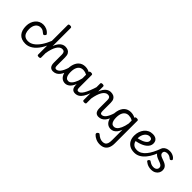

<svg xmlns="http://www.w3.org/2000/svg" viewBox="125 -2196 3895 3895"><g transform="rotate(45 2072.5 -248.0)"><path d="M309 17Q186 17 124.5 -52.5Q63 -122 63 -249Q63 -308 80.5 -357Q98 -406 129 -442.5Q160 -479 202.5 -499Q245 -519 296 -519Q342 -519 390 -499Q438 -479 474 -435Q485 -421 482 -411.5Q479 -402 468 -390Q455 -377 444 -374Q433 -371 421 -381Q393 -404 366.5 -421.5Q340 -439 296 -439Q263 -439 236 -425.5Q209 -412 190.5 -387Q172 -362 162 -327.5Q152 -293 152 -249Q152 -189 168.5 -146Q185 -103 220 -80.5Q255 -58 309 -58Q323 -58 330.5 -46.5Q338 -35 338 -20.5Q338 -6 331 5.5Q324 17 309 17Z M305 17Q297 17 292.5 5.5Q288 -6 288 -20.5Q288 -35 293.5 -46.5Q299 -58 309 -58Q376 -58 437 -100.5Q498 -143 552.5 -222.5Q607 -302 651 -412Q655 -422 668 -420.5Q681 -419 691.5 -411Q702 -403 697 -393Q654 -264 594 -172Q534 -80 461 -31.5Q388 17 305 17Z M1099 17Q1077 17 1057 10Q1037 3 1022 -12.5Q1007 -28 998 -55.5Q989 -83 989 -124V-351Q989 -395 973 -417.5Q957 -440 914 -440Q884 -440 856 -420Q828 -400 804.5 -361.5Q781 -323 763.5 -268.5Q746 -214 734 -144V-11Q734 2 723 8.5Q712 15 691 15Q669 15 658.5 8.5Q648 2 648 -11V-864Q648 -877 658.5 -883.5Q669 -890 691 -890Q712 -890 723 -883.5Q734 -877 734 -864V-343Q752 -393 775 -427Q798 -461 823.5 -481.5Q849 -502 875.5 -510.5Q902 -519 926 -519Q969 -519 1002.5 -504Q1036 -489 1055.5 -454.5Q1075 -420 1075 -360V-133Q1075 -91 1084.5 -74.5Q1094 -58 1118 -58Q1132 -58 1139 -46.5Q1146 -35 1144.5 -20.5Q1143 -6 1132 5.5Q1121 17 1099 17Z M1099 17Q1085 17 1078.5 5.5Q1072 -6 1073.5 -20.5Q1075 -35 1086 -46.5Q1097 -58 1118 -58Q1139 -58 1160.5 -69.5Q1182 -81 1202.5 -106Q1223 -131 1242.5 -172Q1262 -213 1280 -272Q1284 -287 1297 -289.5Q1310 -292 1321 -285.5Q1332 -279 1329 -264Q1314 -193 1292 -140Q1270 -87 1241.5 -52.5Q1213 -18 1177.5 -0.5Q1142 17 1099 17Z M1446 17Q1394 17 1355.5 -11.5Q1317 -40 1295.5 -94Q1274 -148 1274 -226Q1274 -278 1283.5 -323Q1293 -368 1311.5 -404.5Q1330 -441 1357.5 -466.5Q1385 -492 1420.5 -505.5Q1456 -519 1500 -519Q1543 -519 1582 -506Q1621 -493 1660 -465V-386Q1619 -418 1581.5 -429.5Q1544 -441 1512 -441Q1484 -441 1460.5 -432Q1437 -423 1419 -405.5Q1401 -388 1388.5 -362.5Q1376 -337 1369.5 -303.5Q1363 -270 1363 -228Q1363 -180 1372.5 -142.5Q1382 -105 1403.5 -84Q1425 -63 1460 -63Q1500 -63 1535.5 -103Q1571 -143 1598 -215.5Q1625 -288 1637 -388L1657 -315Q1650 -207 1619.5 -133Q1589 -59 1543.5 -21Q1498 17 1446 17ZM1734 17Q1711 17 1691 10Q1671 3 1656.5 -12.5Q1642 -28 1633 -55.5Q1624 -83 1624 -124V-488Q1624 -502 1635 -508.5Q1646 -515 1667 -515Q1689 -515 1699.5 -508.5Q1710 -502 1710 -489V-133Q1710 -91 1719.5 -74.5Q1729 -58 1753 -58Q1765 -58 1771.5 -46.5Q1778 -35 1776 -20.5Q1774 -6 1764 5.5Q1754 17 1734 17Z M1734 17Q1720 17 1713.5 5.5Q1707 -6 1708.5 -20.5Q1710 -35 1721 -46.5Q1732 -58 1753 -58Q1776 -58 1800 -75.5Q1824 -93 1850 -134Q1876 -175 1904.5 -244.5Q1933 -314 1965 -419Q1970 -432 1983 -433.5Q1996 -435 2006.5 -426.5Q2017 -418 2014 -405Q1984 -290 1954.5 -210Q1925 -130 1892.5 -80Q1860 -30 1821 -6.5Q1782 17 1734 17Z M2405 17Q2383 17 2363 10Q2343 3 2328 -12.5Q2313 -28 2304 -55.5Q2295 -83 2295 -124V-351Q2295 -381 2288 -400.5Q2281 -420 2265 -430Q2249 -440 2221 -440Q2190 -440 2161.5 -420Q2133 -400 2109.5 -361.5Q2086 -323 2068.5 -268.5Q2051 -214 2039 -143V-11Q2039 2 2028 8.5Q2017 15 1995 15Q1974 15 1963.5 8.5Q1953 2 1953 -11V-489Q1953 -502 1963.5 -508.5Q1974 -515 1995 -515Q2017 -515 2028 -508.5Q2039 -502 2039 -489V-344Q2057 -394 2080 -427.5Q2103 -461 2128.5 -481.5Q2154 -502 2180.5 -510.5Q2207 -519 2232 -519Q2275 -519 2308.5 -504Q2342 -489 2361.5 -454.5Q2381 -420 2381 -360V-133Q2381 -91 2390.5 -74.5Q2400 -58 2424 -58Q2438 -58 2445 -46.5Q2452 -35 2450.5 -20.5Q2449 -6 2438 5.5Q2427 17 2405 17Z M2405 17Q2391 17 2384.5 5.5Q2378 -6 2379.5 -20.5Q2381 -35 2392 -46.5Q2403 -58 2424 -58Q2445 -58 2466.5 -69.5Q2488 -81 2508.5 -106Q2529 -131 2548.5 -172Q2568 -213 2586 -272Q2590 -287 2603 -289.5Q2616 -292 2627 -285.5Q2638 -279 2635 -264Q2620 -193 2598 -140Q2576 -87 2547.5 -52.5Q2519 -18 2483.5 -0.5Q2448 17 2405 17Z M2817 394Q2757 394 2704 370Q2651 346 2621 313Q2610 300 2609 286Q2608 272 2625 256Q2641 242 2652.5 241Q2664 240 2679 254Q2712 283 2746.5 299.5Q2781 316 2822 316Q2862 316 2887 300Q2912 284 2924 248.5Q2936 213 2936 156V-144Q2914 -85 2885.5 -50Q2857 -15 2824.5 1Q2792 17 2754 17Q2701 17 2662.5 -11.5Q2624 -40 2602.5 -94Q2581 -148 2581 -226Q2581 -278 2590.5 -323Q2600 -368 2618.5 -404.5Q2637 -441 2664.5 -466.5Q2692 -492 2727.5 -505.5Q2763 -519 2806 -519Q2841 -519 2873.5 -510.5Q2906 -502 2936 -486V-489Q2936 -502 2946 -508.5Q2956 -515 2978 -515Q3000 -515 3011 -508.5Q3022 -502 3022 -489V161Q3022 238 2998.5 290Q2975 342 2929.5 368Q2884 394 2817 394ZM2768 -63Q2803 -63 2834.5 -89.5Q2866 -116 2892.5 -173.5Q2919 -231 2936 -322V-408Q2904 -428 2874 -434.5Q2844 -441 2819 -441Q2791 -441 2767.5 -432Q2744 -423 2725.5 -405.5Q2707 -388 2694.5 -362.5Q2682 -337 2675.5 -303.5Q2669 -270 2669 -228Q2669 -183 2678.5 -145Q2688 -107 2710 -85Q2732 -63 2768 -63Z M3432 17Q3353 17 3299 -13Q3245 -43 3216 -98.5Q3187 -154 3187 -229Q3187 -288 3204.5 -340.5Q3222 -393 3254 -433.5Q3286 -474 3332 -496.5Q3378 -519 3435 -519Q3477 -519 3509.5 -505Q3542 -491 3560.5 -462.5Q3579 -434 3579 -390Q3579 -353 3562 -321.5Q3545 -290 3515.5 -264.5Q3486 -239 3446.5 -220Q3407 -201 3360.5 -187.5Q3314 -174 3264 -167L3260 -236Q3291 -242 3324 -251Q3357 -260 3386.5 -272.5Q3416 -285 3439.5 -301.5Q3463 -318 3476.5 -337.5Q3490 -357 3490 -381Q3490 -413 3471.5 -426.5Q3453 -440 3423 -440Q3393 -440 3366.5 -425.5Q3340 -411 3319.5 -384Q3299 -357 3287.5 -321.5Q3276 -286 3276 -244Q3276 -184 3294.5 -142Q3313 -100 3347.5 -79Q3382 -58 3432 -58Q3446 -58 3453.5 -46.5Q3461 -35 3461 -20.5Q3461 -6 3454 5.5Q3447 17 3432 17Z M3431 17Q3422 17 3417 5.5Q3412 -6 3412 -20.5Q3412 -35 3417 -46.5Q3422 -58 3431 -58Q3487 -58 3534 -84.5Q3581 -111 3621.5 -160Q3662 -209 3696.5 -276Q3731 -343 3761 -424Q3766 -436 3780.5 -436.5Q3795 -437 3807.5 -430Q3820 -423 3816 -410Q3787 -319 3749 -241Q3711 -163 3663 -105.5Q3615 -48 3557.5 -15.5Q3500 17 3431 17Z M3915 19Q3878 19 3847 10.5Q3816 2 3790.5 -12Q3765 -26 3745 -43Q3735 -51 3736 -63Q3737 -75 3749 -88Q3760 -99 3768.5 -101.5Q3777 -104 3790 -96Q3820 -75 3849 -62.5Q3878 -50 3914 -50Q3941 -50 3962.5 -58.5Q3984 -67 3997.5 -84.5Q4011 -102 4011 -128Q4011 -158 3992 -176Q3973 -194 3943.5 -206Q3914 -218 3881 -229.5Q3848 -241 3818.5 -258.5Q3789 -276 3770 -304Q3751 -332 3751 -377Q3751 -418 3772.5 -450Q3794 -482 3832.5 -500.5Q3871 -519 3923 -519Q3959 -519 3989 -509Q4019 -499 4042 -483.5Q4065 -468 4078 -449Q4088 -437 4086.5 -428Q4085 -419 4072 -408Q4060 -397 4050 -397Q4040 -397 4029 -406Q4004 -427 3978.5 -438.5Q3953 -450 3921 -450Q3888 -450 3862.5 -435Q3837 -420 3837 -384Q3837 -356 3855.5 -339Q3874 -322 3903.5 -310Q3933 -298 3966.5 -286.5Q4000 -275 4029.5 -257.5Q4059 -240 4077.5 -211.5Q4096 -183 4096 -138Q4096 -97 4075.5 -61.5Q4055 -26 4015 -3.5Q3975 19 3915 19Z"/></g></svg>

Font: Playwrite GB S
Style: Regular
Weight: 400
Designer: Veronika Burian, José Scaglione
Foundry: TypeTogether
Version: Version 1.000